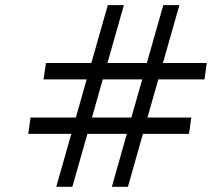

<svg xmlns="http://www.w3.org/2000/svg" viewBox="-20 -720 817 740"><path d="M411.1 0 468.8 -204.1H316.9L258.8 0H196.8L254.9 -204.1H88.9L97.7 -267.1H272.5L314 -414.1H147.9L157.2 -477.1H332L395.5 -700.2H457.5L394 -477.1H545.9L609.4 -700.2H671.4L607.9 -477.1H776.9L768.1 -414.1H590.3L548.3 -267.1H717.3L708.5 -204.1H530.8L473.1 0ZM528.3 -414.1H376L334.5 -267.1H486.3Z"/></svg>

Font: Fivo Sans
Style: Italic
Weight: 400
Designer: Alexander Slobzheninov
Foundry: Alexander Slobzheninov
Version: 1.0